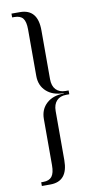

<svg xmlns="http://www.w3.org/2000/svg" viewBox="-92 -805 446 895"><g transform="rotate(-10 131.0 -357.0)"><path d="M231 -348.1H216.8Q187.5 -348.1 171.1 -330.8Q154.8 -313.5 154.8 -282.2V-49.8Q154.8 50.8 70.8 50.8H30.8V33.2H41Q68.8 33.2 81.5 16.8Q94.2 0.5 94.2 -36.1V-254.9Q94.2 -300.8 124.8 -328.4Q155.3 -356 206.1 -356V-357.9Q155.3 -357.9 124.8 -385.5Q94.2 -413.1 94.2 -459V-679.2Q94.2 -715.8 82 -731.4Q69.8 -747.1 41 -747.1H30.8V-765.1H70.8Q154.8 -765.1 154.8 -664.1V-433.1Q154.8 -400.9 171.1 -383.5Q187.5 -366.2 216.8 -366.2H231Z"/></g></svg>

Font: Moniqa Narrow Heading
Style: Regular
Weight: 400
Width: 4
Designer: Rajesh Rajput
Foundry: Rajesh Rajput
Version: Version 1.000